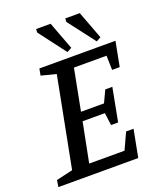

<svg xmlns="http://www.w3.org/2000/svg" viewBox="-158 -903 834 996"><g transform="rotate(-20 259.0 -405.0)"><path d="M-10 0 -4 -37 87 -58 183 -554 101 -575 108 -612H528L502 -476H460L458 -555H278L234 -327H361L392 -393H431L396 -209H357L348 -278H225L182 -60H377L419 -151H460L431 0ZM436 -642 322 -791 323 -810H403L461 -656ZM274 -642 161 -791 162 -810H242L300 -656Z"/></g></svg>

Font: Manuale Medium
Style: Italic
Weight: 500
Italic angle: -11°
Version: Version 1.002